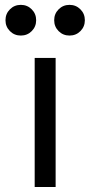

<svg xmlns="http://www.w3.org/2000/svg" viewBox="-20 -750 361 770"><path d="M119.1 -517.6H203.1V0H119.1ZM197.3 -668.9Q197.3 -694.8 215.1 -712.6Q232.9 -730.5 258.8 -730.5Q284.7 -730.5 302.5 -712.6Q320.3 -694.8 320.3 -668.9Q320.3 -643.1 302.5 -625.2Q284.7 -607.4 258.8 -607.4Q232.9 -607.4 215.1 -625.2Q197.3 -643.1 197.3 -668.9ZM2 -668.9Q2 -694.8 19.8 -712.6Q37.6 -730.5 63.5 -730.5Q89.4 -730.5 107.2 -712.6Q125 -694.8 125 -668.9Q125 -643.1 107.2 -625.2Q89.4 -607.4 63.5 -607.4Q37.6 -607.4 19.8 -625.2Q2 -643.1 2 -668.9Z"/></svg>

Font: Reddit Sans Vanilla
Style: Regular
Weight: 400
Designer: Stephen Hutchings
Foundry: Reddit
Version: Version 1.013